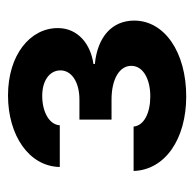

<svg xmlns="http://www.w3.org/2000/svg" viewBox="-23 -822 487 482"><g transform="rotate(-90 221.0 -581.5)"><path d="M219.5 -358C329.5 -358 409.8 -411.9 409.8 -488.6C409.8 -543.7 369.7 -580.6 300.8 -587.4V-590.9C350.1 -597.7 391 -629.3 391 -680.4C391 -750 323.5 -805.4 221.9 -805.4C121.4 -805.4 43.7 -752.5 42.3 -675.4H147C148.4 -701.7 180.4 -719.5 220.9 -719.5C259.2 -719.5 284.8 -701 284.8 -673.7C284.8 -645.6 255.3 -626.1 211.3 -626.1H161.2V-545.5H211.3C264.2 -545.5 296.2 -524.9 296.2 -496.1C296.2 -465.6 262.1 -448.2 219.5 -448.2C178.3 -448.2 146 -463.8 143.8 -490.1H32.3C34.8 -411.2 112.2 -358 219.5 -358Z"/></g></svg>

Font: GiG Sans
Style: Bold
Weight: 700
Designer: Andreas Faust
Version: Version 1.100;FEAKit 1.0